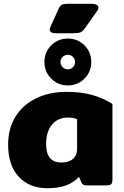

<svg xmlns="http://www.w3.org/2000/svg" viewBox="-20 -981 658 1016"><path d="M243 -825Q243 -830 246 -837L290 -934Q297 -950 306.5 -955.5Q316 -961 342 -961H462Q480 -961 490.5 -956Q501 -951 501 -941Q501 -933 494 -923L429 -831Q417 -815 406 -810Q395 -805 366 -805H277Q243 -805 243 -825ZM215 -653Q215 -705 251 -741Q287 -777 339 -777Q391 -777 427 -741Q463 -705 463 -653Q463 -601 427 -565Q391 -529 339 -529Q287 -529 251 -565Q215 -601 215 -653ZM377 -653Q377 -669 366 -680Q355 -691 339 -691Q323 -691 311.5 -680Q300 -669 300 -653Q300 -637 311.5 -625.5Q323 -614 339 -614Q355 -614 366 -625.5Q377 -637 377 -653ZM23 -216Q23 -300 61.5 -363Q100 -426 170.5 -460.5Q241 -495 333 -495Q409 -495 467.5 -478.5Q526 -462 575 -431V-31Q575 -12 568 -6Q561 0 540 0H438Q427 0 421 -3.5Q415 -7 411 -15L398 -45Q369 -14 328.5 0.5Q288 15 230 15Q136 15 79.5 -45.5Q23 -106 23 -216ZM388 -194V-350Q369 -359 340 -359Q287 -359 255.5 -322Q224 -285 224 -218Q224 -121 305 -121Q344 -121 366 -140Q388 -159 388 -194Z"/></svg>

Font: Mitr SemiBold
Style: Regular
Weight: 600
Designer: Thanarat Vachiruckul
Foundry: Cadson Demak
Version: Version 1.003